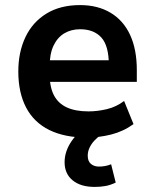

<svg xmlns="http://www.w3.org/2000/svg" viewBox="-20 -531 609 755"><path d="M322 10Q234 10 173.5 -20Q113 -50 82.5 -108.5Q52 -167 52 -250Q52 -326 80 -385Q108 -444 162.5 -477.5Q217 -511 295 -511Q364 -511 414.5 -481Q465 -451 491.5 -394Q518 -337 518 -255V-209H155V-294H422L408 -275Q408 -351 378.5 -383.5Q349 -416 295 -416Q260 -416 233 -400Q206 -384 190.5 -351.5Q175 -319 175 -267V-243Q175 -189 192 -156.5Q209 -124 243 -108.5Q277 -93 328 -93Q364 -93 401 -102Q438 -111 468 -134L505 -43Q465 -14 417 -2Q369 10 322 10ZM352 204Q297 204 265.5 178Q234 152 234 107Q234 64 261.5 24Q289 -16 333 -41L377 0Q363 9 351 22Q339 35 332 50Q325 65 325 81Q325 103 337.5 113.5Q350 124 369 124Q381 124 392.5 122Q404 120 417 115L435 187Q414 197 394.5 200.5Q375 204 352 204Z"/></svg>

Font: Nunito Sans 7pt SemiCondensed
Style: Bold
Weight: 700
Width: 4
Designer: Vernon Adams
Foundry: Vernon Adams
Version: Version 3.101;gftools[0.9.27]